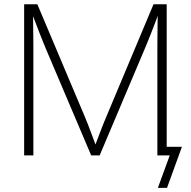

<svg xmlns="http://www.w3.org/2000/svg" viewBox="-20 -748 918 924"><path d="M96.2 0V-727.5H159.7L387.7 -187.5Q394.5 -170.9 402.1 -151.9Q409.7 -132.8 417.2 -112.3Q424.8 -91.8 432.4 -71.8Q439.9 -51.8 446.8 -33.2H432.1Q439 -51.3 446.5 -71.3Q454.1 -91.3 461.9 -111.8Q469.7 -132.3 477.3 -151.6Q484.9 -170.9 492.2 -187.5L718.8 -727.5H782.2V0H737.3V-508.8Q737.3 -529.8 737.5 -552.2Q737.8 -574.7 738 -598.4Q738.3 -622.1 738.5 -645.8Q738.8 -669.4 739.3 -692.4H746.6Q737.8 -668 728.3 -643.1Q718.8 -618.2 709.7 -594.7Q700.7 -571.3 691.7 -549.6Q682.6 -527.8 674.8 -508.8L459.5 0H418.9L202.6 -508.8Q194.8 -527.8 186 -549.3Q177.2 -570.8 168.2 -594.2Q159.2 -617.7 149.7 -642.6Q140.1 -667.5 130.4 -692.4H138.7Q139.2 -670.4 139.4 -647Q139.6 -623.5 139.9 -599.6Q140.1 -575.7 140.4 -552.7Q140.6 -529.8 140.6 -508.8V0ZM739.7 156.2 796.9 0H745.1V-41.5H855.5L783.7 156.2Z"/></svg>

Font: Inter 20pt ExtraLight
Style: Regular
Weight: 250
Version: Version 4.001;git-66647c0bb